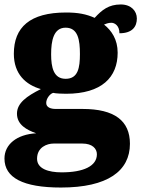

<svg xmlns="http://www.w3.org/2000/svg" viewBox="-34 -607 633 860"><path d="M239 233C448 233 548 159 548 37C548 -66 479 -119 336 -119H216C193 -119 173 -126 173 -146C173 -166 190 -187 204 -191C215 -188 248 -187 262 -187C422 -187 493 -261 493 -371C493 -430 466 -470 432 -497C440 -500 450 -505 465 -505C478 -505 501 -494 501 -458C560 -458 579 -489 579 -524C579 -558 553 -587 507 -587C453 -587 423 -563 390 -527C352 -544 315 -551 262 -551C100 -551 28 -485 28 -366C28 -275 82 -227 149 -208C85 -176 42 -145 42 -98C42 -48 86 -25 128 -10C41 -5 -14 40 -14 103C-14 189 69 233 239 233ZM260 -254C206 -254 195 -305 195 -364C195 -425 206 -483 260 -483C316 -483 324 -427 324 -365C324 -304 316 -254 260 -254ZM242 165C183 165 132 149 132 104C132 52 177 36 206 36H335C380 36 400 59 400 84C400 137 340 165 242 165Z"/></svg>

Font: Noto Serif Gurmukhi Black
Style: Regular
Weight: 900
Designer: Vaibhav Singh and the Monotype Design Team
Foundry: Monotype Imaging Inc.
Version: Version 2.004